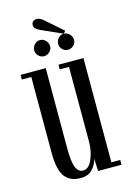

<svg xmlns="http://www.w3.org/2000/svg" viewBox="-117 -816 629 889"><g transform="rotate(-15 198.0 -371.0)"><path d="M216.3 -615.2Q216.3 -631.8 227.3 -643.6Q238.3 -655.3 253.4 -655.3L154.3 -699.7Q139.2 -706.5 132.1 -713.4Q125 -720.2 125 -731.4Q125 -741.2 131.8 -747.3Q138.7 -753.4 149.9 -753.4Q165.5 -753.4 181.2 -739.3L263.7 -667L254.4 -655.3Q269.5 -654.8 281 -643.1Q292.5 -631.3 292.5 -615.2Q292.5 -600.6 280.8 -589.4Q269 -578.1 253.9 -578.1Q238.8 -578.1 227.5 -589.4Q216.3 -600.6 216.3 -615.2ZM101.6 -615.2Q101.6 -631.8 112.8 -643.6Q124 -655.3 139.2 -655.3Q154.8 -655.3 166.3 -643.6Q177.7 -631.8 177.7 -615.2Q177.7 -600.6 166 -589.4Q154.3 -578.1 139.2 -578.1Q124 -578.1 112.8 -589.4Q101.6 -600.6 101.6 -615.2ZM158.2 10.7Q134.8 10.7 117.7 4.6Q100.6 -1.5 86.2 -16.8Q71.8 -32.2 64.2 -62Q56.6 -91.8 56.6 -135.7V-500.5H11.2V-522.9H131.8V-142.1Q131.8 -73.2 142.8 -46.6Q153.8 -20 177.2 -20Q204.1 -20 220.7 -58.1Q237.3 -96.2 237.3 -143.1V-500.5H192.9V-522.9H312.5V-22.9H355V0H242.7L240.2 -60.5Q233.9 -32.2 213.6 -10.7Q193.4 10.7 158.2 10.7Z"/></g></svg>

Font: Imbue
Style: Regular
Weight: 400
Designer: Tyler Finck
Foundry: Etcetera Type Company
Version: Version 0.910